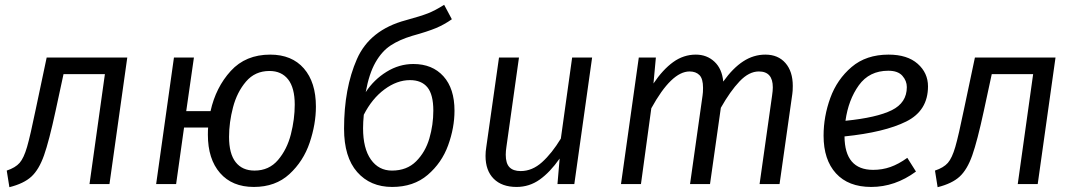

<svg xmlns="http://www.w3.org/2000/svg" viewBox="-20 -765 4467 798"><path d="M435 0H352L416 -457H244L211 -304Q184 -179 163 -119.5Q142 -60 110.5 -31Q79 -2 19 13L8 -56Q44 -68 61.5 -88Q79 -108 92.5 -154.5Q106 -201 129 -313L174 -526H509Z M1293 -322Q1293 -249 1267 -172Q1241 -95 1183 -41.5Q1125 12 1035 12Q945 12 894.5 -46Q844 -104 844 -205Q844 -225 845 -235H745L712 0H629L703 -526H786L754 -303H855Q877 -402 939 -470Q1001 -538 1103 -538Q1193 -538 1243 -480.5Q1293 -423 1293 -322ZM1205 -330Q1205 -400 1177.5 -435Q1150 -470 1100 -470Q1040 -470 1002.5 -426Q965 -382 948.5 -319Q932 -256 932 -196Q932 -126 959.5 -91Q987 -56 1038 -56Q1098 -56 1135.5 -100Q1173 -144 1189 -207Q1205 -270 1205 -330Z M1869 -305Q1869 -234 1842.5 -161Q1816 -88 1757.5 -38Q1699 12 1610 12Q1519 12 1464.5 -50Q1410 -112 1410 -230Q1410 -398 1463.5 -519.5Q1517 -641 1667 -681Q1729 -698 1758.5 -709.5Q1788 -721 1826 -745L1858 -685Q1827 -663 1792.5 -648.5Q1758 -634 1693 -616Q1640 -600 1603.5 -576Q1567 -552 1540.5 -505.5Q1514 -459 1500 -382Q1534 -434 1586.5 -466.5Q1639 -499 1698 -499Q1777 -499 1823 -448Q1869 -397 1869 -305ZM1781 -305Q1781 -372 1756.5 -402Q1732 -432 1684 -432Q1630 -432 1578 -393.5Q1526 -355 1492 -288Q1489 -257 1489 -232Q1489 -148 1521.5 -102Q1554 -56 1609 -56Q1671 -56 1709.5 -94.5Q1748 -133 1764.5 -189.5Q1781 -246 1781 -305Z M1998 -117Q1998 -135 2001 -153L2054 -526H2137L2085 -156Q2082 -137 2082 -122Q2082 -86 2097.5 -70Q2113 -54 2144 -54Q2192 -54 2233 -91Q2274 -128 2311 -189L2358 -526H2441L2367 0H2297L2306 -106Q2266 -49 2223 -18.5Q2180 12 2127 12Q2066 12 2032 -22Q1998 -56 1998 -117Z M3275 -408Q3275 -386 3273 -374L3220 0H3137L3189 -368Q3192 -388 3192 -402Q3192 -468 3134 -468Q3093 -468 3054 -427Q3015 -386 2976 -317L2931 0H2848L2900 -368Q2902 -380 2902 -400Q2902 -438 2887 -453Q2872 -468 2846 -468Q2771 -468 2687 -315L2644 0H2561L2635 -526H2706L2696 -418Q2735 -476 2778 -507Q2821 -538 2872 -538Q2918 -538 2949.5 -508.5Q2981 -479 2986 -426Q3026 -482 3069 -510Q3112 -538 3161 -538Q3214 -538 3244.5 -503Q3275 -468 3275 -408Z M3490 -198Q3491 -59 3609 -59Q3647 -59 3681 -71Q3715 -83 3751 -109L3787 -52Q3700 12 3601 12Q3506 12 3454.5 -44.5Q3403 -101 3403 -201Q3403 -281 3431 -358Q3459 -435 3519.5 -486.5Q3580 -538 3673 -538Q3751 -538 3794 -500Q3837 -462 3837 -406Q3837 -305 3746.5 -260Q3656 -215 3490 -198ZM3749 -403Q3749 -429 3730.5 -450Q3712 -471 3672 -471Q3593 -471 3549.5 -410.5Q3506 -350 3494 -263Q3624 -276 3686.5 -307Q3749 -338 3749 -403Z M4293 0H4210L4274 -457H4102L4069 -304Q4042 -179 4021 -119.5Q4000 -60 3968.5 -31Q3937 -2 3877 13L3866 -56Q3902 -68 3919.5 -88Q3937 -108 3950.5 -154.5Q3964 -201 3987 -313L4032 -526H4367Z"/></svg>

Font: Fira Sans Book
Style: Italic
Weight: 350
Italic angle: -8°
Designer: bBox Type GmbH & Carrois Corporate GbR & Edenspiekermann AG
Foundry: bBox Type GmbH & Carrois Corporate GbR & Edenspiekermann AG
Version: Version 4.301